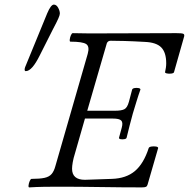

<svg xmlns="http://www.w3.org/2000/svg" viewBox="-20 -811 820 834"><path d="M107 3Q103 3 104 -6Q105 -15 109 -24.5Q113 -34 117 -34Q153 -34 173.5 -38.5Q194 -43 204.5 -55.5Q215 -68 221 -91L361 -577Q370 -609 354.5 -619.5Q339 -630 286 -630Q282 -630 283 -639.5Q284 -649 288 -658Q292 -667 296 -667Q328 -666 359.5 -666Q391 -666 422 -666Q504 -666 585.5 -666.5Q667 -667 746 -667Q769 -667 775.5 -664.5Q782 -662 780 -653L736 -498Q735 -493 724.5 -491.5Q714 -490 705 -492Q696 -494 697 -498Q699 -507 700.5 -516.5Q702 -526 702 -536Q702 -583 680.5 -605Q659 -627 609 -629Q557 -632 520 -633Q483 -634 461 -634Q454 -634 450 -631Q446 -628 444 -623L359 -330H480Q507 -330 520 -336.5Q533 -343 540 -369L554 -422Q556 -427 564.5 -428.5Q573 -430 581.5 -428.5Q590 -427 590 -422Q581 -397 573 -370.5Q565 -344 557 -318Q550 -292 543 -265.5Q536 -239 530 -213Q529 -208 520 -206.5Q511 -205 503.5 -206.5Q496 -208 497 -213L509 -257Q515 -279 506.5 -287.5Q498 -296 471 -296H349L306 -146Q299 -124 296 -106.5Q293 -89 293 -78Q293 -30 349 -30L466 -34Q528 -36 566 -68Q604 -100 626 -168Q628 -173 638 -174.5Q648 -176 657.5 -174.5Q667 -173 667 -168L621 -9Q619 -2 614 0.5Q609 3 596 3Q511 3 418.5 1.5Q326 0 231 0Q200 0 169.5 0.5Q139 1 107 3ZM92 -502Q90 -502 88.5 -503.5Q87 -505 87 -509Q87 -511 87.5 -513.5Q88 -516 89 -519L185 -753Q201 -791 214 -791Q225 -791 232.5 -777.5Q240 -764 240 -752Q240 -746 233.5 -731Q227 -716 210 -684L153 -571Q119 -502 92 -502Z"/></svg>

Font: Junicode VF
Style: Italic
Weight: 400
Italic angle: -11°
Designer: Peter S. Baker
Version: Version 2.209